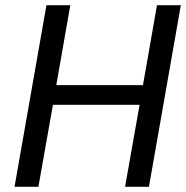

<svg xmlns="http://www.w3.org/2000/svg" viewBox="-20 -720 718 740"><path d="M159 -700H251L197 -392H531L585 -700H677L554 0H462L518 -316H184L128 0H36Z"/></svg>

Font: Sarabun
Style: Italic
Weight: 400
Italic angle: -10°
Designer: Suppakit Chalermlarp | Katatrad Co.,Ltd.
Foundry: Cadson Demak Co.,Ltd.
Version: Version 1.000; ttfautohint (v1.6)